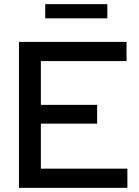

<svg xmlns="http://www.w3.org/2000/svg" viewBox="-20 -901 668 921"><path d="M71 0ZM71 0V-700H587V-608H176V-398H446V-308H176V-92H591V0ZM495 -881V-813H197V-881Z"/></svg>

Font: Red Hat Display Medium
Style: Regular
Weight: 500
Designer: Pentagram / MCKL
Foundry: Pentagram / MCKL
Version: Version 1.005; Red Hat Display Medium